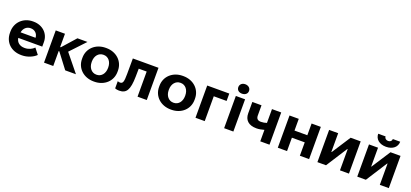

<svg xmlns="http://www.w3.org/2000/svg" viewBox="37 -1818 6235 2911"><g transform="rotate(20 3154.5 -362.5)"><path d="M314 11H327C409 11 501 -26 551 -77L478 -170C446 -136 391 -108 329 -108H323C246 -108 193 -151 184 -219H571V-293C571 -429 465 -530 318 -530H309C155 -530 39 -419 39 -267V-250C39 -95 152 11 314 11ZM188 -310C201 -379 249 -421 311 -421H314C380 -421 426 -375 430 -310Z M679 0H828V-241H838L1021 0H1194L966 -281L1191 -520H1029L839 -306H828V-520H679Z M1483 11H1492C1655 11 1774 -100 1774 -250V-270C1774 -420 1655 -531 1492 -531H1483C1320 -531 1201 -420 1201 -270V-250C1201 -100 1320 11 1483 11ZM1484 -100C1410 -100 1355 -164 1355 -255V-265C1355 -356 1410 -420 1484 -420H1491C1565 -420 1619 -356 1619 -265V-255C1619 -164 1565 -100 1491 -100Z M1892 10C2008 10 2055 -57 2058 -278L2060 -405H2188V0H2337V-520H1923L1922 -271C1921 -146 1913 -110 1863 -110C1855 -110 1839 -112 1826 -118V-2C1847 6 1867 10 1892 10Z M2726 11H2735C2898 11 3017 -100 3017 -250V-270C3017 -420 2898 -531 2735 -531H2726C2563 -531 2444 -420 2444 -270V-250C2444 -100 2563 11 2726 11ZM2727 -100C2653 -100 2598 -164 2598 -255V-265C2598 -356 2653 -420 2727 -420H2734C2808 -420 2862 -356 2862 -265V-255C2862 -164 2808 -100 2734 -100Z M3123 0H3272V-401H3479V-520H3123Z M3659 -584C3712 -584 3747 -614 3747 -659C3747 -704 3711 -736 3659 -736C3609 -736 3574 -704 3574 -659C3574 -614 3608 -584 3659 -584ZM3585 0H3734V-520H3585Z M4168 0H4317V-520H4168V-297C4139 -287 4107 -281 4075 -281C4021 -281 3999 -307 3999 -357V-520H3851V-337C3851 -229 3917 -165 4045 -165C4086 -165 4125 -173 4168 -185Z M4451 0H4600V-216H4807V0H4956V-520H4807V-331H4600V-520H4451Z M5090 0H5229L5448 -342H5454V0H5599V-520H5437L5241 -217H5236V-520H5090Z M5809 -720C5809 -633 5879 -574 5986 -574C6093 -574 6164 -633 6164 -720H6045C6045 -690 6022 -668 5987 -668C5953 -668 5928 -689 5928 -720ZM5733 0H5872L6091 -342H6097V0H6242V-520H6080L5884 -217H5879V-520H5733Z"/></g></svg>

Font: Fixel Display Bold
Style: Bold
Weight: 700
Designer: AlfaBravo + MacPaw
Foundry: Kyrylo Tkachov, Marchela Mozhyna, Serhii Makarenko, Maria Weinstein, Zakhar Kryvoshyya
Version: Version 1.211